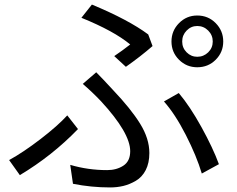

<svg xmlns="http://www.w3.org/2000/svg" viewBox="-20 -785 1040 842"><path d="M845 -536Q873 -536 893 -555.5Q913 -575 913 -603Q913 -631 893 -651Q873 -671 845 -671Q818 -671 798.5 -651Q779 -631 779 -603Q779 -575 798.5 -555.5Q818 -536 845 -536ZM845 -717Q893 -717 926 -683.5Q959 -650 959 -603Q959 -556 926 -523Q893 -490 845 -490Q798 -490 765 -523Q732 -556 732 -603Q732 -650 765 -683.5Q798 -717 845 -717ZM481 -539Q518 -564 551 -590Q480 -649 337 -707L383 -765Q544 -698 630 -634L649 -583Q596 -537 532 -492ZM288 -62Q366 -39 450 -39Q491 -39 521 -58.5Q551 -78 551 -122Q551 -202 423 -341Q384 -382 343 -417L402 -468Q429 -441 475 -391Q554 -308 594.5 -242.5Q635 -177 635 -114Q635 -70 619 -39Q603 -8 575.5 8Q548 24 520.5 30.5Q493 37 463 37Q380 37 300 21ZM865 -24Q842 -101 795 -193Q748 -285 699 -340L764 -377Q813 -319 863.5 -227.5Q914 -136 940 -65ZM322 -219Q209 -102 67 -17L20 -83Q82 -117 157.5 -175Q233 -233 275 -279Z"/></svg>

Font: Noto Sans SC
Style: Regular
Weight: 400
Designer: Ryoko NISHIZUKA  (kana, bopomofo & ideographs); Paul D. Hunt (Latin, Greek & Cyrillic); Sandoll Communications , Soo-you
Foundry: Adobe
Version: Version 2.002;hotconv 1.0.116;makeotfexe 2.5.65601